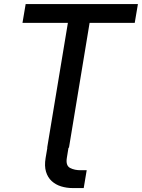

<svg xmlns="http://www.w3.org/2000/svg" viewBox="-20 -748 718 972"><path d="M326.7 0 318.4 51.3Q312 90.3 335 102.3Q357.9 114.3 390.6 113.8H418.9L403.8 204.1H348.6Q317.4 204.1 289.6 195.6Q261.7 187 241.7 168.7Q221.7 150.4 212.9 121.3Q204.1 92.3 210.9 51.8L219.7 0ZM93.8 -632.3 109.9 -727.5H678.2L662.1 -632.3H433.6L329.1 0H218.8L323.7 -632.3Z"/></svg>

Font: Inter 24pt Medium
Style: Italic
Weight: 500
Italic angle: -9.3988°
Designer: Rasmus Andersson
Foundry: rsms
Version: Version 4.001;git-66647c0bb